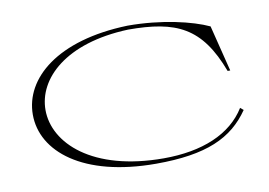

<svg xmlns="http://www.w3.org/2000/svg" viewBox="-62 -611 1012 722"><g transform="rotate(-10 443.5 -250.0)"><path d="M480 15C673 15 773 -31 839 -127L827 -137C771 -46 659 0 512 0C240 0 105 -129 105 -256C105 -375 223 -491 463 -500C647 -500 739 -458 805 -282H815L771 -458C709 -487 593 -515 464 -515C194 -507 55 -385 55 -247C55 -106 201 15 480 15Z"/></g></svg>

Font: Sprat Extended Thin
Style: Regular
Weight: 100
Width: 9
Designer: Ethan Nakache
Foundry: Collletttivo
Version: Version 2.000;Glyphs 3.2 (3217)